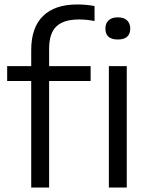

<svg xmlns="http://www.w3.org/2000/svg" viewBox="-20 -838 668 858"><path d="M119.5 0V-476H12V-542.5H119.5V-614.5Q119.5 -714.5 172 -766.2Q224.5 -818 325 -818Q365 -818 402.5 -811V-744Q367.5 -751 332.5 -751Q265.5 -751 232.5 -720.5Q199.5 -690 199.5 -619V-542.5H385V-476H199.5V0ZM466.5 0V-542.5H546.5V0ZM506.5 -661.5Q451 -661.5 451 -710.5Q451 -733.5 465.2 -747Q479.5 -760.5 506.5 -760.5Q533.5 -760.5 547.8 -747Q562 -733.5 562 -710.5Q562 -661.5 506.5 -661.5Z"/></svg>

Font: Encode Sans Semi Expanded
Style: Regular
Weight: 400
Width: 6
Designer: Multiple Designers
Foundry: Impallari Type
Version: Version 3.000; ttfautohint (v1.8.3) -l 8 -r 50 -G 200 -x 14 